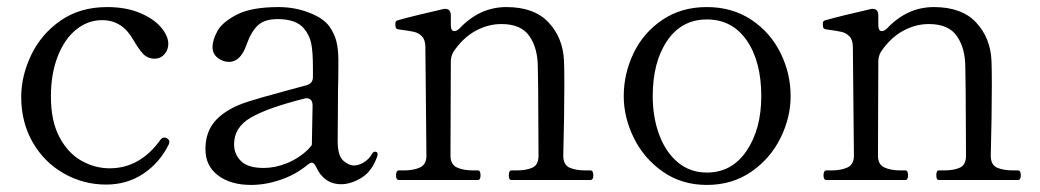

<svg xmlns="http://www.w3.org/2000/svg" viewBox="-20 -509 2941 543"><path d="M40 -235Q40 -294 68 -353Q96 -412 151 -450.5Q206 -489 283 -489Q336 -489 375.5 -472.5Q415 -456 435.5 -431.5Q456 -407 456 -385Q456 -368 445 -355.5Q434 -343 417 -343Q398 -343 385 -356.5Q372 -370 356 -398Q325 -452 269 -452Q228 -452 195 -425Q162 -398 143 -349Q124 -300 124 -236Q124 -166 148.5 -120.5Q173 -75 211 -54Q249 -33 290 -33Q376 -33 434 -114Q439 -120 444 -120Q449 -120 452 -118Q459 -114 459 -108Q459 -104 457 -100Q431 -48 385 -17.5Q339 13 280 13Q216 13 160.5 -18.5Q105 -50 72.5 -106.5Q40 -163 40 -235Z M1048 -73 1047 -67Q1032 -24 1002 -6Q972 12 945 12Q920 12 902 -1Q884 -14 874 -37Q868 -49 862 -49Q858 -49 850 -43Q816 -15 773.5 -0.5Q731 14 690 14Q632 14 596.5 -13Q561 -40 561 -87Q561 -124 577 -151Q593 -178 629 -199Q651 -212 684.5 -222.5Q718 -233 777 -249Q830 -263 847 -268Q865 -273 865 -291V-316Q865 -364 860 -387Q855 -410 840 -428Q818 -455 765 -455Q728 -455 709 -437Q690 -419 677 -382Q660 -334 628 -334Q610 -334 595.5 -345.5Q581 -357 581 -376Q581 -395 594.5 -420.5Q608 -446 649.5 -467.5Q691 -489 768 -489Q813 -489 853.5 -473.5Q894 -458 911 -435Q926 -414 931.5 -391.5Q937 -369 937 -338Q937 -291 936 -255L935 -110Q935 -69 950.5 -55Q966 -41 981 -41Q994 -41 1008.5 -49.5Q1023 -58 1033 -75Q1036 -80 1040 -80Q1048 -80 1048 -73ZM852 -87Q862 -98 862 -100V-101L864 -211Q864 -223 857.5 -228Q851 -233 840 -230Q737 -204 689.5 -176.5Q642 -149 642 -101Q642 -73 661.5 -53.5Q681 -34 726 -34Q758 -34 791.5 -47.5Q825 -61 852 -87Z M1650 -27Q1658 -27 1658 -13Q1658 0 1650 0H1426Q1419 0 1419 -13Q1419 -27 1426 -27H1440Q1469 -27 1486 -35Q1503 -43 1503 -69L1502 -255L1501 -319Q1501 -372 1477.5 -406.5Q1454 -441 1398 -441Q1360 -441 1324.5 -421.5Q1289 -402 1262 -362Q1255 -349 1255 -336L1254 -69Q1254 -44 1272 -35.5Q1290 -27 1319 -27H1332Q1339 -27 1339 -13Q1339 0 1332 0H1108Q1100 0 1100 -13Q1100 -27 1108 -27H1121Q1150 -27 1168 -35.5Q1186 -44 1186 -69L1183 -375Q1183 -396 1173.5 -406Q1164 -416 1150.5 -419Q1137 -422 1107 -426Q1101 -427 1099.5 -430.5Q1098 -434 1098 -442Q1098 -449 1103 -451Q1123 -457 1160 -466Q1197 -475 1232 -483Q1234 -484 1239 -484Q1255 -484 1255 -465V-438Q1255 -421 1265 -421Q1272 -421 1280 -429Q1337 -489 1412 -489Q1491 -489 1531.5 -445.5Q1572 -402 1575 -338Q1576 -320 1576 -266Q1576 -184 1573 -69Q1573 -43 1590.5 -35Q1608 -27 1637 -27Z M1744 -237Q1744 -301 1772 -359Q1800 -417 1853.5 -453Q1907 -489 1979 -489Q2051 -489 2105 -453Q2159 -417 2187.5 -359Q2216 -301 2216 -237Q2216 -177 2187.5 -119Q2159 -61 2105 -23.5Q2051 14 1979 14Q1908 14 1854.5 -23.5Q1801 -61 1772.5 -119Q1744 -177 1744 -237ZM2133 -237Q2133 -335 2092 -394.5Q2051 -454 1979 -454Q1908 -454 1867 -394Q1826 -334 1826 -237Q1826 -177 1844.5 -127.5Q1863 -78 1897.5 -49.5Q1932 -21 1979 -21Q2050 -21 2091.5 -82.5Q2133 -144 2133 -237Z M2859 -27Q2867 -27 2867 -13Q2867 0 2859 0H2635Q2628 0 2628 -13Q2628 -27 2635 -27H2649Q2678 -27 2695 -35Q2712 -43 2712 -69L2711 -255L2710 -319Q2710 -372 2686.5 -406.5Q2663 -441 2607 -441Q2569 -441 2533.5 -421.5Q2498 -402 2471 -362Q2464 -349 2464 -336L2463 -69Q2463 -44 2481 -35.5Q2499 -27 2528 -27H2541Q2548 -27 2548 -13Q2548 0 2541 0H2317Q2309 0 2309 -13Q2309 -27 2317 -27H2330Q2359 -27 2377 -35.5Q2395 -44 2395 -69L2392 -375Q2392 -396 2382.5 -406Q2373 -416 2359.5 -419Q2346 -422 2316 -426Q2310 -427 2308.5 -430.5Q2307 -434 2307 -442Q2307 -449 2312 -451Q2332 -457 2369 -466Q2406 -475 2441 -483Q2443 -484 2448 -484Q2464 -484 2464 -465V-438Q2464 -421 2474 -421Q2481 -421 2489 -429Q2546 -489 2621 -489Q2700 -489 2740.5 -445.5Q2781 -402 2784 -338Q2785 -320 2785 -266Q2785 -184 2782 -69Q2782 -43 2799.5 -35Q2817 -27 2846 -27Z"/></svg>

Font: Shippori Mincho B1
Style: Regular
Weight: 400
Designer: FONTDASU
Foundry: FONTDASU / Google Inc. / but / Adobe
Version: Version 3.110; ttfautohint (v1.8.3)